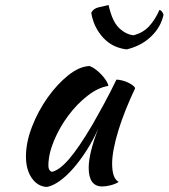

<svg xmlns="http://www.w3.org/2000/svg" viewBox="-20 -720 669 762"><path d="M442 -404Q452 -404 465.5 -400.5Q479 -397 490 -391.5Q501 -386 508.5 -380Q516 -374 516 -369Q496 -327 479 -284.5Q462 -242 450 -203Q438 -164 431.5 -130Q425 -96 425 -71Q425 -43 431 -24.5Q437 -6 451 2Q439 10 420 15Q401 20 386 20Q332 20 332 -54Q332 -111 370 -210Q350 -164 324 -123.5Q298 -83 271 -52Q244 -21 216.5 -1.5Q189 18 166 22Q129 20 106 -13.5Q83 -47 83 -99Q83 -155 107 -217Q131 -279 168.5 -332Q206 -385 250 -420.5Q294 -456 335 -458Q345 -455 357.5 -446Q370 -437 381.5 -425Q393 -413 401 -400.5Q409 -388 410 -379Q370 -373 327.5 -340Q285 -307 250.5 -260.5Q216 -214 194 -161Q172 -108 172 -62Q172 -43 186 -38Q215 -44 253 -87.5Q291 -131 345 -222Q355 -240 367.5 -262Q380 -284 393 -308Q406 -332 418.5 -356.5Q431 -381 442 -404ZM483 -524Q463 -526 441 -534.5Q419 -543 399.5 -560.5Q380 -578 364.5 -604.5Q349 -631 342 -669Q350 -686 371.5 -691Q393 -696 411 -700Q425 -636 451.5 -610Q478 -584 509 -580Q547 -589 571.5 -615.5Q596 -642 613 -681Q623 -678 629 -662Q619 -613 580 -575.5Q541 -538 483 -524Z"/></svg>

Font: Sweet Mavka Script
Style: Regular
Weight: 500
Designer: Pablo Impallari/Anastassiya Vishnevskaya
Foundry: Pablo Impallari/ Anastassiya Vishnevskaya
Version: Version 2.0/www.impallari.com/   behance.net/sweetcherry